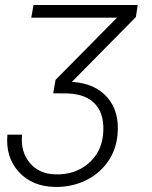

<svg xmlns="http://www.w3.org/2000/svg" viewBox="-20 -548 603 761"><path d="M443.8 -478H104L112.8 -528.3H525.9L518.6 -480.5L265.1 -223.6Q356.9 -217.8 405.8 -161.4Q454.6 -105 445.8 -14.2Q440.4 46.9 406.2 94.7Q372.1 142.6 316.7 168.5Q261.2 194.3 196.8 192.9Q106.9 190.9 54.2 133.1Q1.5 75.2 9.3 -14.2H67.4Q61 54.2 98.4 98.1Q135.7 142.1 200.7 143.1Q276.4 145 328.6 101.3Q380.9 57.6 388.2 -11.7Q396.5 -89.4 360.1 -132.3Q323.7 -175.3 246.6 -177.7L190.9 -178.2L200.2 -231.4Z"/></svg>

Font: Roboto Light
Style: Italic
Weight: 300
Italic angle: -12°
Designer: Google
Version: Version 2.134; 2016; ttfautohint (v1.6)